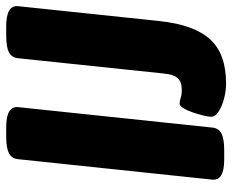

<svg xmlns="http://www.w3.org/2000/svg" viewBox="-85 -657 750 620"><g transform="rotate(-90 290.0 -347.0)"><path d="M84 2Q16 2 20 -37L86 -664Q88 -684 105 -693Q122 -702 158 -702H189Q258 -702 254 -663L188 -36Q186 -16 169 -7Q152 2 115 2ZM331 8Q306 8 281.5 1.5Q257 -5 240 -16Q223 -27 223 -40Q223 -49 227 -65.5Q231 -82 237 -99.5Q243 -117 250.5 -129.5Q258 -142 265 -142Q274 -142 284 -138.5Q294 -135 309 -135Q336 -135 348 -148.5Q360 -162 363 -197L412 -664Q414 -684 431 -693Q448 -702 485 -702H515Q584 -702 580 -663L532 -207Q520 -95 473 -43.5Q426 8 331 8Z"/></g></svg>

Font: Asap Condensed Condensed ExtraBold
Style: Italic
Weight: 800
Width: 3
Italic angle: -6°
Designer: Pablo Cosgaya
Foundry: Omnibus-Type
Version: Version 3.001; ttfautohint (v1.8.4.7-5d5b)